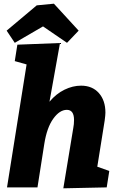

<svg xmlns="http://www.w3.org/2000/svg" viewBox="-20 -1015 645 1040"><path d="M507 -112 572 -89 558 0 323 5 377 -322Q381 -342 381 -365Q381 -420 342 -420Q303 -420 268.5 -372Q234 -324 220 -236L183 0H18L124 -666L60 -684L74 -773L305 -782L248 -464Q284 -507 329 -529Q374 -551 419 -551Q480 -551 515.5 -511Q551 -471 551 -405Q551 -392 547 -362ZM272 -995 406 -849 343 -783 213 -872 60 -783 16 -849 179 -986Z"/></svg>

Font: Bitter Pro ExtraBold
Style: Italic
Weight: 800
Italic angle: -9°
Designer: Sol Matas, and Bitter project Authors
Foundry: Sol Matas
Version: Version 1.010